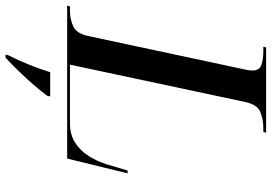

<svg xmlns="http://www.w3.org/2000/svg" viewBox="-184 -591 975 689"><g transform="rotate(90 303.5 -246.5)"><path d="M-21 0 -18 -10H-4Q28 -10 54 -22Q80 -34 89 -79L208 -636Q212 -653 212 -666Q212 -690 192 -697Q172 -704 140 -704H127L129 -714H435L433 -704H420Q387 -704 360.5 -693Q334 -682 325 -639L191 -10H400Q442 -10 471 -28.5Q500 -47 519 -77.5Q538 -108 549 -143L571 -217H581L528 0ZM157 212Q195 136 218 61H305L303 71Q288 92 265 118.5Q242 145 216 172Q190 199 166 221H155Z"/></g></svg>

Font: Noto Serif Display Medium
Style: Italic
Weight: 500
Italic angle: -12°
Designer: Monotype Design Team
Foundry: Monotype Imaging Inc.
Version: Version 2.009